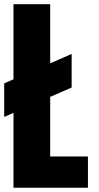

<svg xmlns="http://www.w3.org/2000/svg" viewBox="-25 -879 462 899"><path d="M38.1 0V-350.6L-5.4 -331.5V-488.8L38.1 -507.8V-859.4H210V-582.5L310.5 -626.5V-469.2L210 -425.3V-146.5H386.7V0Z"/></svg>

Font: webenart
Style: Regular
Weight: 400
Designer: Vernon Adams
Foundry: Vernon Adams
Version: Version 2.116; ttfautohint (v1.8.3)